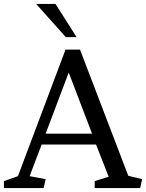

<svg xmlns="http://www.w3.org/2000/svg" viewBox="-35 -951 739 971"><path d="M683.6 -44.9 673.8 0H443.8V-35.2L514.6 -57.1L450.7 -220.2H175.8L114.7 -60.1L195.8 -44.9L185.5 0H-15.1V-35.2L55.7 -60.1L296.4 -700.2H369.6L613.8 -62ZM195.8 -274.9H430.7L312.5 -584ZM147.5 -931.2H245.6L352.5 -763.2H297.9Z"/></svg>

Font: Brawler
Style: Regular
Weight: 400
Version: Version 1.000